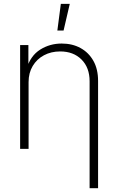

<svg xmlns="http://www.w3.org/2000/svg" viewBox="-20 -773 614 997"><path d="M128.4 -346.7V0H84.5V-539.1H127.4V-417.5H118.7Q138.7 -483.9 188.7 -515.4Q238.8 -546.9 300.3 -546.9Q356 -546.9 398.4 -523.4Q440.9 -500 465.1 -456.8Q489.3 -413.6 489.3 -353V204.1H445.3V-351.1Q445.3 -421.9 403.3 -463.9Q361.3 -505.9 292.5 -505.9Q245.6 -505.9 208.5 -486.1Q171.4 -466.3 149.9 -430.4Q128.4 -394.5 128.4 -346.7ZM277.8 -614.3 295.9 -752.9H342.3L310.1 -614.3Z"/></svg>

Font: Inter 18pt ExtraLight
Style: Regular
Weight: 250
Designer: Rasmus Andersson
Foundry: rsms
Version: Version 4.001;git-66647c0bb